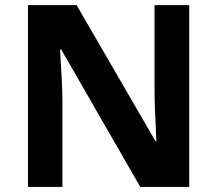

<svg xmlns="http://www.w3.org/2000/svg" viewBox="-20 -734 853 754"><path d="M723.1 0H530.8L220.2 -540H215.8Q225.1 -397 225.1 -335.9V0H89.8V-713.9H280.8L590.8 -179.2H594.2Q586.9 -318.4 586.9 -376V-713.9H723.1Z"/></svg>

Font: Sahel FD
Style: Bold-FD
Weight: 700
Foundry: Saber Rastikerdar (saber.rastikerdar@gmail.com)
Version: Version 3.3.0